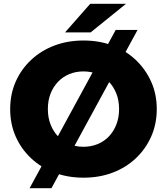

<svg xmlns="http://www.w3.org/2000/svg" viewBox="-20 -929 886 1019"><path d="M423 14Q339 14 268 -13Q197 -40 144.5 -89.5Q92 -139 63 -205Q34 -271 34 -350Q34 -429 63 -495Q92 -561 144.5 -610.5Q197 -660 268 -687Q339 -714 423 -714Q508 -714 578.5 -687Q649 -660 701 -610.5Q753 -561 782.5 -495Q812 -429 812 -350Q812 -271 782.5 -204.5Q753 -138 701 -89Q649 -40 578.5 -13Q508 14 423 14ZM423 -150Q463 -150 497.5 -164Q532 -178 557.5 -204.5Q583 -231 597.5 -268Q612 -305 612 -350Q612 -396 597.5 -432.5Q583 -469 557.5 -495.5Q532 -522 497.5 -536Q463 -550 423 -550Q383 -550 348.5 -536Q314 -522 288.5 -495.5Q263 -469 248.5 -432.5Q234 -396 234 -350Q234 -305 248.5 -268Q263 -231 288.5 -204.5Q314 -178 348.5 -164Q383 -150 423 -150ZM137 70 594 -770H710L253 70ZM325 -757 459 -909H649L461 -757Z"/></svg>

Font: Montserrat Thin ExtraBold
Style: Regular
Weight: 800
Version: Version 9.000